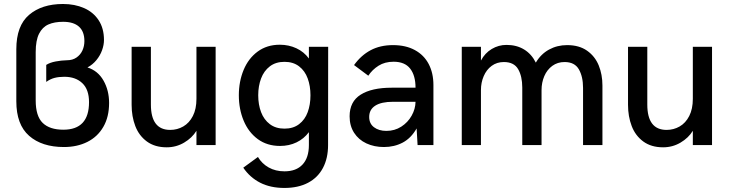

<svg xmlns="http://www.w3.org/2000/svg" viewBox="-20 -720 3631 953"><path d="M61 -217.3V-475.6Q61 -592.3 124.3 -646.2Q187.5 -700.2 292.5 -700.2Q351.1 -700.2 397.2 -679.9Q443.4 -659.7 469.7 -619.4Q496.1 -579.1 496.1 -521.5Q496.1 -497.1 486.6 -470.7Q477.1 -444.3 458.5 -421.6Q439.9 -398.9 414.1 -385.3Q466.3 -368.7 493.9 -319.8Q521.5 -271 521.5 -209Q521.5 -139.6 492.9 -90.3Q464.4 -41 413.6 -15.6Q362.8 9.8 297.4 9.8Q188 9.8 124.5 -45.9Q61 -101.6 61 -217.3ZM421.9 -212.9Q421.9 -275.4 388.7 -307.1Q355.5 -338.9 299.3 -338.9Q272.5 -338.9 251.2 -333.5Q230 -328.1 209.5 -313.5V-397.9Q228 -409.7 256.6 -415Q285.2 -420.4 312 -420.9Q340.3 -420.9 359.9 -434.6Q379.4 -448.2 389.2 -469.7Q398.9 -491.2 398.9 -516.1Q398.9 -563.5 372.1 -587.6Q345.2 -611.8 293.5 -611.8Q250 -611.8 220.2 -598.6Q190.4 -585.4 173.8 -552.5Q157.2 -519.5 157.2 -461.4V-221.7Q157.2 -143.6 191.9 -109.9Q226.6 -76.2 294.4 -76.2Q421.9 -76.2 421.9 -212.9Z M633.3 -199.7V-487.8H729V-201.2Q729 -75.2 824.7 -75.2Q859.9 -75.2 889.6 -92.3Q919.4 -109.4 937.3 -144.3Q955.1 -179.2 955.1 -229.5V-487.8H1050.3V0H955.1V-70.8Q933.6 -35.6 894 -12.2Q854.5 11.2 807.6 11.2Q748.5 11.2 709.2 -17.6Q669.9 -46.4 651.6 -94.2Q633.3 -142.1 633.3 -199.7Z M1391.6 212.9Q1322.3 212.9 1271.2 186.8Q1220.2 160.6 1187.5 112.3L1260.3 59.1Q1279.8 92.3 1313.7 111.3Q1347.7 130.4 1392.1 130.4Q1450.7 130.4 1481.9 96.4Q1513.2 62.5 1513.2 0V-64Q1488.8 -31.2 1451.9 -13.4Q1415 4.4 1370.1 4.4Q1305.7 4.4 1259.5 -29.5Q1213.4 -63.5 1189.5 -120.8Q1165.5 -178.2 1165.5 -247.1Q1165.5 -315.4 1189.2 -372.8Q1212.9 -430.2 1259 -464.1Q1305.2 -498 1368.7 -498Q1413.1 -498 1450.9 -480.5Q1488.8 -462.9 1513.2 -429.7V-487.8H1608.9L1608.4 0Q1608.4 65.4 1583 113.5Q1557.6 161.6 1508.8 187.3Q1460 212.9 1391.6 212.9ZM1521 -247.1Q1521 -293 1507.3 -330.6Q1493.7 -368.2 1464.6 -390.6Q1435.5 -413.1 1392.1 -413.1Q1348.6 -413.1 1319.3 -390.6Q1290 -368.2 1275.9 -330.6Q1261.7 -293 1261.7 -247.1Q1261.7 -200.7 1275.9 -163.3Q1290 -126 1319.3 -103.8Q1348.6 -81.5 1392.1 -81.5Q1435.5 -81.5 1464.6 -103.8Q1493.7 -126 1507.3 -163.3Q1521 -200.7 1521 -247.1Z M1715.3 -142.6Q1715.3 -215.8 1770.3 -250.2Q1825.2 -284.7 1923.8 -284.7H2042.5Q2042.5 -345.2 2015.9 -379.4Q1989.3 -413.6 1933.6 -413.6Q1890.1 -413.6 1858.9 -393.8Q1827.6 -374 1808.1 -344.2L1737.3 -397Q1772 -445.3 1819.6 -470.7Q1867.2 -496.1 1930.7 -496.1Q1994.1 -496.1 2039.3 -471.4Q2084.5 -446.8 2107.9 -402.1Q2131.3 -357.4 2131.3 -297.9V0H2052.7L2047.9 -82.5Q2020.5 -34.2 1978.8 -12.2Q1937 9.8 1885.7 9.8Q1837.4 9.8 1798.6 -8.3Q1759.8 -26.4 1737.5 -61Q1715.3 -95.7 1715.3 -142.6ZM2042.5 -214.8H1930.7Q1873 -214.8 1842.8 -195.6Q1812.5 -176.3 1812.5 -139.6Q1812.5 -106.4 1836.4 -88.4Q1860.4 -70.3 1897.9 -70.3Q1939 -70.3 1971.7 -91.3Q2004.4 -112.3 2023.2 -145.8Q2042 -179.2 2042.5 -214.8Z M2272 -487.8H2367.2V-419.4Q2386.7 -456.5 2420.7 -476.8Q2454.6 -497.1 2494.1 -497.1Q2543.9 -497.1 2581.1 -474.6Q2618.2 -452.1 2639.6 -409.2Q2664.6 -451.7 2705.1 -473.9Q2745.6 -496.1 2794.9 -496.1Q2854.5 -496.1 2893.8 -468.5Q2933.1 -440.9 2951.7 -395.5Q2970.2 -350.1 2970.2 -295.4V0H2874V-283.7Q2874 -339.4 2853.3 -375.7Q2832.5 -412.1 2782.2 -412.1Q2747.6 -412.1 2721.4 -393.1Q2695.3 -374 2681.6 -342Q2668 -310.1 2668 -272.9V0H2572.3V-285.6Q2572.3 -341.3 2551.8 -376.7Q2531.2 -412.1 2481 -412.1Q2446.3 -412.1 2420.4 -393.1Q2394.5 -374 2380.9 -342Q2367.2 -310.1 2367.2 -272.9V0H2272Z M3097.2 -199.7V-487.8H3192.9V-201.2Q3192.9 -75.2 3288.6 -75.2Q3323.7 -75.2 3353.5 -92.3Q3383.3 -109.4 3401.1 -144.3Q3418.9 -179.2 3418.9 -229.5V-487.8H3514.2V0H3418.9V-70.8Q3397.5 -35.6 3357.9 -12.2Q3318.4 11.2 3271.5 11.2Q3212.4 11.2 3173.1 -17.6Q3133.8 -46.4 3115.5 -94.2Q3097.2 -142.1 3097.2 -199.7Z"/></svg>

Font: Acari Sans Medium
Style: Regular
Weight: 500
Designer: Alfredo Marco Pradil and Stefan Peev
Foundry: Hanken Design Co.
Version: Version 1.045